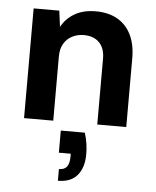

<svg xmlns="http://www.w3.org/2000/svg" viewBox="-56 -586 743 917"><g transform="rotate(5 315.0 -127.0)"><path d="M69 0V-526H192L202 -449Q224 -490 265.5 -514Q307 -538 366 -538Q427 -538 470 -513.5Q513 -489 536 -442.5Q559 -396 559 -329V0H420V-316Q420 -365 393.5 -392.5Q367 -420 319 -420Q289 -420 263.5 -407Q238 -394 223.5 -369Q209 -344 209 -308V0ZM256 284V228Q282 228 294 212.5Q306 197 306 165V150H249V44H364Q373 71 376.5 97Q380 123 380 146Q380 210 349 247Q318 284 256 284Z"/></g></svg>

Font: DM Sans 9pt ExtraBold
Style: Regular
Weight: 800
Version: Version 4.004;gftools[0.9.30]